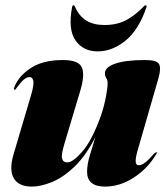

<svg xmlns="http://www.w3.org/2000/svg" viewBox="-20 -680 618 710"><path d="M558 -117Q563 -117 557 -109Q526.5 -57 475 -23.5Q423.5 10 368.5 10Q302 10 302 -45Q302 -72 313 -108.2Q324 -144.5 332.5 -172.5Q296.5 -102.5 254.5 -62.8Q212.5 -23 171.5 -6.5Q130.5 10 97.5 10Q49.5 10 31.2 -20.5Q13 -51 30 -109L94.5 -327Q106.5 -367.5 103.2 -381.2Q100 -395 89.5 -395Q80 -395 69.2 -386.5Q58.5 -378 43 -357Q38.5 -351 37.2 -349.5Q36 -348 34 -348Q28.5 -348 35 -363Q53 -403 97.2 -430.5Q141.5 -458 212.5 -458Q271 -458 282.8 -430.5Q294.5 -403 277 -345L218.5 -149.5Q206 -108.5 209.5 -94Q213 -79.5 229 -79.5Q249.5 -79.5 285 -120.2Q320.5 -161 353.5 -253Q365 -287 371.5 -321Q378 -355 378 -372Q378 -384 373 -391.2Q368 -398.5 368 -409Q368 -431.5 406.5 -444.8Q445 -458 517 -458Q560 -458 568.2 -443Q576.5 -428 566 -391L489 -124Q480.5 -94.5 481.8 -81.8Q483 -69 493 -69Q503 -69 515.2 -77.8Q527.5 -86.5 549 -111Q555 -117 558 -117ZM366 -587.5Q413 -587.5 447 -605.8Q481 -624 512.5 -657Q515.5 -660.5 518.5 -660.5Q524 -660.5 521.5 -653.5Q493.5 -570 444.5 -530Q395.5 -490 341 -490Q288 -490 259.5 -530Q231 -570 246.5 -653.5Q247.5 -660.5 252.5 -660.5Q255.5 -660.5 256.5 -657Q272 -620.5 299 -604Q326 -587.5 366 -587.5Z"/></svg>

Font: Fraunces 144pt S000 Black
Style: Italic
Weight: 900
Italic angle: -16°
Version: Version 1.000; ttfautohint (v1.8.3)